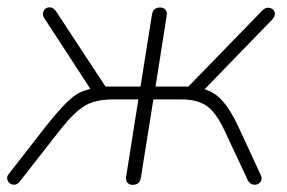

<svg xmlns="http://www.w3.org/2000/svg" viewBox="-36 -511 804 537"><path d="M317 -18 351 -233H281Q232 -233 202.5 -216Q173 -199 134 -150L19 -3Q11 7 0.5 5.5Q-10 4 -14.5 -6Q-19 -16 -11 -25L91 -156Q126 -200 148.5 -222.5Q171 -245 190 -253.5Q209 -262 235 -266L221 -256L88 -460Q81 -471 86 -480.5Q91 -490 102 -490.5Q113 -491 121 -479L259 -269H357L389 -470Q392 -490 412 -490Q422 -490 427 -483.5Q432 -477 430 -466L399 -269H491L698 -482Q707 -491 718 -489Q729 -487 732 -477Q735 -467 726 -457L531 -256L497 -269Q547 -265 575.5 -239.5Q604 -214 631 -156L693 -22Q699 -10 692 -1.5Q685 7 673.5 5.5Q662 4 657 -7L590 -150Q567 -198 541 -215.5Q515 -233 470 -233H393L358 -14Q355 6 335 6Q325 6 320 -0.5Q315 -7 317 -18Z"/></svg>

Font: SN Pro Thin
Style: Italic
Weight: 200
Italic angle: -9°
Designer: Tobias Whetton
Foundry: Supernotes
Version: Version 1.003;Glyphs 3.3 (3324)